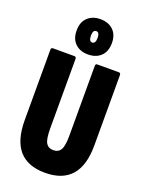

<svg xmlns="http://www.w3.org/2000/svg" viewBox="-166 -975 803 1060"><g transform="rotate(20 236.0 -445.0)"><path d="M236 6Q134 6 83 -52.5Q32 -111 32 -229V-642Q32 -655 43 -655H169Q180 -655 180 -642V-233Q180 -172 193.5 -149.5Q207 -127 236 -127Q266 -127 279.5 -149.5Q293 -172 293 -233V-642Q293 -655 303 -655H430Q441 -655 441 -642V-229Q441 -111 389.5 -52.5Q338 6 236 6ZM235 -689Q189 -689 160.5 -716Q132 -743 132 -793Q132 -842 160.5 -869Q189 -896 235 -896Q282 -896 310.5 -869Q339 -842 339 -793Q339 -743 310.5 -716Q282 -689 235 -689ZM235 -759Q255 -759 255 -793Q255 -826 235 -826Q216 -826 216 -793Q216 -759 235 -759Z"/></g></svg>

Font: Sofia Sans Extra Condensed Black
Style: Regular
Weight: 900
Designer: Botio Nikoltchev, Ani Petrova
Foundry: lettersoup
Version: Version 4.101